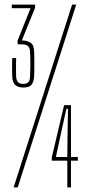

<svg xmlns="http://www.w3.org/2000/svg" viewBox="-20 -820 372 840"><path d="M82.5 -437Q59.5 -437 47 -447.8Q34.5 -458.5 33.5 -486Q33 -499.5 32.8 -510.2Q32.5 -521 32.8 -533.8Q33 -546.5 33.5 -566H50.5Q50 -542 50 -521.8Q50 -501.5 50.5 -485Q51.5 -470 58 -461.5Q64.5 -453 81.5 -453Q97.5 -453 104.2 -460.8Q111 -468.5 111.5 -485Q112.5 -511.5 112.8 -537.5Q113 -563.5 111.5 -592Q111 -610 103 -618Q95 -626 75.5 -626H57.5L56.5 -641L113.5 -784H31.5V-800H133.5V-786L75.5 -643Q98 -643 113.5 -633.2Q129 -623.5 129.5 -592Q130 -575 130.2 -555.2Q130.5 -535.5 130.2 -517.2Q130 -499 129.5 -487Q128 -463 118.5 -450Q109 -437 82.5 -437ZM39.5 0 295.5 -800H313.5L57.5 0ZM290.5 -360V-133H320.5V-117H290.5V0H274.5V-117H206.5V-131L260.5 -360ZM274.5 -133 275.5 -235 277.5 -344H270.5L246.5 -235L224.5 -133Z"/></svg>

Font: Big Shoulders Display SC Thin
Style: Regular
Weight: 100
Designer: Patric King
Foundry: XO Type Co
Version: Version 2.002